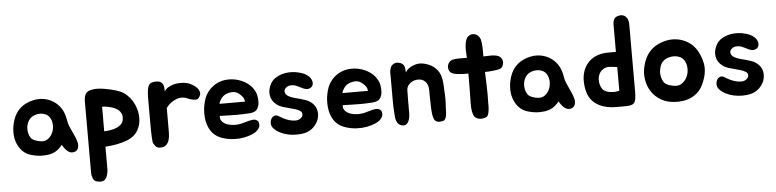

<svg xmlns="http://www.w3.org/2000/svg" viewBox="-51 -981 6042 1495"><g transform="rotate(-5 2970.0 -233.0)"><path d="M157 -421Q187 -436 220 -442.5Q253 -449 285.5 -445.5Q318 -442 348 -428.5Q378 -415 404 -390Q430 -364 444 -333Q458 -302 464 -264Q468 -238 477 -216Q486 -194 496.5 -172Q507 -150 516.5 -128Q526 -106 532 -82Q537 -59 528.5 -37.5Q520 -16 494 -11Q479 -8 465.5 -13.5Q452 -19 441 -29.5Q430 -40 421.5 -52.5Q413 -65 406 -76Q383 -46 356 -29.5Q329 -13 291 -8Q259 -4 230 -6Q201 -8 168 -17Q125 -28 97.5 -55.5Q70 -83 55.5 -119.5Q41 -156 40 -198Q39 -240 50 -281Q64 -335 92 -369Q120 -403 157 -421ZM182 -304Q168 -290 160 -271Q152 -252 150.5 -231Q149 -210 154 -189Q159 -168 170 -152Q180 -138 204 -128.5Q228 -119 254 -117Q284 -115 306.5 -133Q329 -151 340.5 -178.5Q352 -206 351 -237.5Q350 -269 334 -295Q322 -314 302.5 -323Q283 -332 261 -332.5Q239 -333 217.5 -325.5Q196 -318 182 -304Z M895 -450Q924 -438 948 -415.5Q972 -393 989.5 -364Q1007 -335 1016.5 -301.5Q1026 -268 1026 -234Q1027 -183 1002.5 -138Q978 -93 923 -69Q881 -52 836.5 -43.5Q792 -35 744 -32V151Q744 157 742.5 162Q741 167 741 172Q739 182 736.5 190Q734 198 730 207Q726 213 722 218Q718 223 713 228Q689 240 663 233Q647 232 637 223Q628 214 624 204Q620 194 617 181Q616 176 615.5 171.5Q615 167 615 162V-395Q615 -401 615.5 -407.5Q616 -414 617 -421Q618 -433 623 -445Q632 -470 660 -479Q688 -488 723 -487Q747 -486 772.5 -482Q798 -478 821.5 -472.5Q845 -467 864 -461Q883 -455 895 -450ZM897 -234Q901 -262 890.5 -281.5Q880 -301 861 -313.5Q842 -326 817.5 -333Q793 -340 769 -343Q766 -344 759.5 -344Q753 -344 745 -344Q745 -312 745.5 -282.5Q746 -253 745 -219V-152Q768 -153 793.5 -157Q819 -161 841 -170Q863 -179 878.5 -194Q894 -209 897 -234Z M1108 -354Q1108 -366 1108 -381.5Q1108 -397 1109 -413.5Q1110 -430 1112.5 -445.5Q1115 -461 1120 -473Q1128 -491 1145 -497.5Q1162 -504 1182 -503Q1203 -503 1215 -496Q1227 -489 1233 -477.5Q1239 -466 1240.5 -451.5Q1242 -437 1242 -421Q1251 -437 1266.5 -447Q1282 -457 1298 -463Q1314 -469 1327 -471.5Q1340 -474 1342 -474Q1367 -476 1387.5 -475Q1408 -474 1433 -466Q1449 -460 1466 -449.5Q1483 -439 1496 -425Q1509 -411 1513.5 -394.5Q1518 -378 1509 -360Q1495 -335 1478 -335.5Q1461 -336 1441 -341Q1430 -343 1415 -350Q1400 -357 1389 -359Q1355 -364 1329 -354Q1303 -344 1284 -330Q1262 -313 1246 -291V-147Q1246 -120 1245.5 -91Q1245 -62 1237.5 -38.5Q1230 -15 1212.5 -0.5Q1195 14 1162 12Q1144 11 1130 -5.5Q1116 -22 1113 -38Q1111 -53 1110 -74Q1109 -95 1108.5 -118Q1108 -141 1108 -164.5Q1108 -188 1108 -208Z M1881 -137Q1893 -140 1905.5 -141Q1918 -142 1928.5 -138Q1939 -134 1946 -124.5Q1953 -115 1953 -98Q1953 -86 1947 -75Q1941 -64 1932 -55Q1923 -46 1912 -39.5Q1901 -33 1891 -29Q1862 -16 1824.5 -9Q1787 -2 1747 -4Q1693 -6 1643.5 -25.5Q1594 -45 1566 -90Q1540 -134 1535 -188Q1530 -242 1540 -290Q1551 -348 1577.5 -384.5Q1604 -421 1641 -443Q1686 -469 1742 -470Q1798 -471 1849 -448Q1883 -433 1910 -407.5Q1937 -382 1951 -346Q1955 -337 1957.5 -324Q1960 -311 1961 -296.5Q1962 -282 1961 -268Q1960 -254 1956 -243Q1950 -225 1941 -215Q1932 -205 1918 -200Q1904 -195 1884.5 -193.5Q1865 -192 1838 -191Q1814 -190 1793 -190Q1772 -190 1750 -190.5Q1728 -191 1704.5 -191.5Q1681 -192 1652 -193Q1649 -173 1657.5 -158.5Q1666 -144 1681 -134.5Q1696 -125 1715 -120Q1734 -115 1752 -114Q1786 -112 1817 -119.5Q1848 -127 1881 -137ZM1838 -331Q1819 -353 1798 -363Q1782 -370 1764.5 -369.5Q1747 -369 1731 -364Q1702 -357 1682 -334Q1680 -332 1675 -324.5Q1670 -317 1665.5 -309Q1661 -301 1659 -294Q1657 -287 1661 -287H1857Q1856 -301 1852 -310.5Q1848 -320 1838 -331Z M2281 -176Q2262 -188 2238.5 -195Q2215 -202 2190.5 -208Q2166 -214 2143 -221.5Q2120 -229 2101 -243Q2060 -274 2053.5 -319.5Q2047 -365 2073 -411Q2087 -435 2110 -450.5Q2133 -466 2160.5 -474.5Q2188 -483 2217 -484Q2246 -485 2272 -481Q2289 -478 2308 -472.5Q2327 -467 2343.5 -458Q2360 -449 2373.5 -435.5Q2387 -422 2393 -402Q2397 -389 2394.5 -377Q2392 -365 2384.5 -357Q2377 -349 2365.5 -345Q2354 -341 2341 -343Q2326 -346 2313 -352Q2300 -358 2287 -365Q2274 -372 2260.5 -377Q2247 -382 2232 -382Q2209 -383 2194 -374Q2179 -365 2173.5 -352Q2168 -339 2174.5 -324Q2181 -309 2202 -298Q2221 -288 2244 -282Q2267 -276 2289.5 -270Q2312 -264 2333.5 -256Q2355 -248 2372 -234Q2405 -207 2412.5 -171Q2420 -135 2408 -100Q2396 -65 2366.5 -38Q2337 -11 2297 -2Q2268 4 2234.5 4Q2201 4 2168.5 -3Q2136 -10 2106.5 -25Q2077 -40 2057 -63Q2043 -79 2042.5 -99.5Q2042 -120 2050.5 -135.5Q2059 -151 2075 -157Q2091 -163 2111 -150Q2127 -139 2149 -128.5Q2171 -118 2193 -112Q2215 -106 2235.5 -106Q2256 -106 2271 -115Q2293 -129 2294 -147.5Q2295 -166 2281 -176Z M2842 -137Q2854 -140 2866.5 -141Q2879 -142 2889.5 -138Q2900 -134 2907 -124.5Q2914 -115 2914 -98Q2914 -86 2908 -75Q2902 -64 2893 -55Q2884 -46 2873 -39.5Q2862 -33 2852 -29Q2823 -16 2785.5 -9Q2748 -2 2708 -4Q2654 -6 2604.5 -25.5Q2555 -45 2527 -90Q2501 -134 2496 -188Q2491 -242 2501 -290Q2512 -348 2538.5 -384.5Q2565 -421 2602 -443Q2647 -469 2703 -470Q2759 -471 2810 -448Q2844 -433 2871 -407.5Q2898 -382 2912 -346Q2916 -337 2918.5 -324Q2921 -311 2922 -296.5Q2923 -282 2922 -268Q2921 -254 2917 -243Q2911 -225 2902 -215Q2893 -205 2879 -200Q2865 -195 2845.5 -193.5Q2826 -192 2799 -191Q2775 -190 2754 -190Q2733 -190 2711 -190.5Q2689 -191 2665.5 -191.5Q2642 -192 2613 -193Q2610 -173 2618.5 -158.5Q2627 -144 2642 -134.5Q2657 -125 2676 -120Q2695 -115 2713 -114Q2747 -112 2778 -119.5Q2809 -127 2842 -137ZM2799 -331Q2780 -353 2759 -363Q2743 -370 2725.5 -369.5Q2708 -369 2692 -364Q2663 -357 2643 -334Q2641 -332 2636 -324.5Q2631 -317 2626.5 -309Q2622 -301 2620 -294Q2618 -287 2622 -287H2818Q2817 -301 2813 -310.5Q2809 -320 2799 -331Z M3004 -357Q3004 -380 3003.5 -406Q3003 -432 3012 -453Q3020 -472 3038.5 -480.5Q3057 -489 3075 -484Q3093 -481 3103 -473Q3113 -465 3117.5 -454.5Q3122 -444 3123 -430.5Q3124 -417 3125 -404Q3135 -422 3150 -433Q3165 -444 3181 -451Q3197 -458 3211.5 -461Q3226 -464 3234 -464Q3272 -464 3309.5 -447.5Q3347 -431 3372 -401Q3386 -383 3393.5 -363.5Q3401 -344 3404.5 -323Q3408 -302 3409 -280.5Q3410 -259 3411 -237Q3416 -173 3411 -110Q3410 -97 3410 -80Q3410 -63 3407.5 -46.5Q3405 -30 3398.5 -17.5Q3392 -5 3377 -2Q3356 3 3342.5 0.5Q3329 -2 3321 -9Q3313 -16 3309 -27Q3305 -38 3302 -52Q3300 -63 3298.5 -77.5Q3297 -92 3296.5 -107Q3296 -122 3295.5 -136.5Q3295 -151 3295 -163Q3295 -182 3294 -205Q3293 -228 3294 -248Q3294 -295 3269.5 -319.5Q3245 -344 3203 -340Q3171 -336 3147 -314.5Q3123 -293 3124 -259Q3124 -246 3124 -235Q3124 -224 3123.5 -213Q3123 -202 3123 -189Q3123 -176 3123 -160Q3123 -127 3123 -90.5Q3123 -54 3114 -31Q3106 -7 3087 2Q3068 11 3042 -3Q3031 -9 3024.5 -19.5Q3018 -30 3014.5 -42Q3011 -54 3010 -66.5Q3009 -79 3008 -90Q3005 -123 3004.5 -151.5Q3004 -180 3004 -213Z M3881 -441Q3889 -422 3882.5 -399Q3876 -376 3859 -369Q3850 -365 3835 -362.5Q3820 -360 3802.5 -358Q3785 -356 3768 -355Q3751 -354 3739 -354Q3740 -324 3741 -292.5Q3742 -261 3743 -231Q3744 -201 3744 -173.5Q3744 -146 3743 -124Q3743 -109 3743 -89.5Q3743 -70 3740.5 -52Q3738 -34 3733 -20.5Q3728 -7 3718 -3Q3687 10 3661.5 4.5Q3636 -1 3625 -17Q3617 -30 3613 -47.5Q3609 -65 3607.5 -83.5Q3606 -102 3606.5 -119.5Q3607 -137 3607 -150Q3608 -192 3608.5 -245.5Q3609 -299 3609 -353H3594Q3582 -353 3563.5 -353.5Q3545 -354 3526.5 -356.5Q3508 -359 3492 -363.5Q3476 -368 3469 -377Q3458 -390 3455.5 -405Q3453 -420 3457.5 -433.5Q3462 -447 3472 -457.5Q3482 -468 3495 -471Q3513 -476 3546 -476.5Q3579 -477 3608 -476Q3607 -486 3607 -495.5Q3607 -505 3606 -514Q3605 -526 3605 -544.5Q3605 -563 3607.5 -581.5Q3610 -600 3616 -616.5Q3622 -633 3633 -642Q3648 -654 3663.5 -655.5Q3679 -657 3692.5 -651Q3706 -645 3715.5 -633.5Q3725 -622 3729 -608Q3732 -596 3734 -579.5Q3736 -563 3736.5 -545Q3737 -527 3737 -509Q3737 -491 3737 -476H3747Q3762 -476 3782 -477Q3802 -478 3821.5 -476Q3841 -474 3857 -466.5Q3873 -459 3881 -441Z M4040 -421Q4070 -436 4103 -442.5Q4136 -449 4168.5 -445.5Q4201 -442 4231 -428.5Q4261 -415 4287 -390Q4313 -364 4327 -333Q4341 -302 4347 -264Q4351 -238 4360 -216Q4369 -194 4379.5 -172Q4390 -150 4399.5 -128Q4409 -106 4415 -82Q4420 -59 4411.5 -37.5Q4403 -16 4377 -11Q4362 -8 4348.5 -13.5Q4335 -19 4324 -29.5Q4313 -40 4304.5 -52.5Q4296 -65 4289 -76Q4266 -46 4239 -29.5Q4212 -13 4174 -8Q4142 -4 4113 -6Q4084 -8 4051 -17Q4008 -28 3980.5 -55.5Q3953 -83 3938.5 -119.5Q3924 -156 3923 -198Q3922 -240 3933 -281Q3947 -335 3975 -369Q4003 -403 4040 -421ZM4065 -304Q4051 -290 4043 -271Q4035 -252 4033.5 -231Q4032 -210 4037 -189Q4042 -168 4053 -152Q4063 -138 4087 -128.5Q4111 -119 4137 -117Q4167 -115 4189.5 -133Q4212 -151 4223.5 -178.5Q4235 -206 4234 -237.5Q4233 -269 4217 -295Q4205 -314 4185.5 -323Q4166 -332 4144 -332.5Q4122 -333 4100.5 -325.5Q4079 -318 4065 -304Z M4810 -699Q4829 -704 4843.5 -700.5Q4858 -697 4868.5 -687Q4879 -677 4884.5 -662Q4890 -647 4890 -629Q4891 -579 4890.5 -551Q4890 -523 4890 -502V-195Q4890 -141 4890 -105Q4890 -69 4886.5 -46.5Q4883 -24 4874.5 -13Q4866 -2 4849 2.5Q4832 7 4804.5 7Q4777 7 4736 7Q4628 7 4565.5 -44Q4503 -95 4499 -206Q4497 -254 4511 -294Q4525 -334 4552.5 -362.5Q4580 -391 4620.5 -406.5Q4661 -422 4713 -421H4768V-600Q4768 -616 4768 -631.5Q4768 -647 4771 -660.5Q4774 -674 4783 -684Q4792 -694 4810 -699ZM4636 -144Q4657 -115 4712 -112Q4723 -111 4733 -111.5Q4743 -112 4751 -114Q4760 -115 4768 -117V-302Q4733 -308 4704.5 -309.5Q4676 -311 4648 -289Q4633 -277 4625 -258.5Q4617 -240 4616 -219.5Q4615 -199 4620 -179Q4625 -159 4636 -144Z M5100 -452Q5133 -468 5169 -475Q5205 -482 5240.5 -478Q5276 -474 5309.5 -459Q5343 -444 5371 -417Q5394 -394 5411 -361.5Q5428 -329 5436 -298Q5453 -243 5441 -187Q5429 -131 5400 -83Q5386 -61 5365.5 -43.5Q5345 -26 5322 -15Q5292 -1 5257 4.5Q5222 10 5189 7Q5129 4 5083.5 -23Q5038 -50 5010.5 -92Q4983 -134 4974.5 -187.5Q4966 -241 4981 -297Q4997 -357 5027.5 -394.5Q5058 -432 5100 -452ZM5130 -318Q5115 -304 5107 -283Q5099 -262 5097 -239.5Q5095 -217 5100.5 -194.5Q5106 -172 5118 -154Q5128 -139 5154 -129Q5180 -119 5208 -117Q5240 -115 5264 -134.5Q5288 -154 5300.5 -183Q5313 -212 5312 -246Q5311 -280 5294 -308Q5282 -328 5260.5 -337.5Q5239 -347 5215.5 -347.5Q5192 -348 5169 -340.5Q5146 -333 5130 -318Z M5765 -176Q5746 -188 5722.5 -195Q5699 -202 5674.5 -208Q5650 -214 5627 -221.5Q5604 -229 5585 -243Q5544 -274 5537.5 -319.5Q5531 -365 5557 -411Q5571 -435 5594 -450.5Q5617 -466 5644.5 -474.5Q5672 -483 5701 -484Q5730 -485 5756 -481Q5773 -478 5792 -472.5Q5811 -467 5827.5 -458Q5844 -449 5857.5 -435.5Q5871 -422 5877 -402Q5881 -389 5878.5 -377Q5876 -365 5868.5 -357Q5861 -349 5849.5 -345Q5838 -341 5825 -343Q5810 -346 5797 -352Q5784 -358 5771 -365Q5758 -372 5744.5 -377Q5731 -382 5716 -382Q5693 -383 5678 -374Q5663 -365 5657.5 -352Q5652 -339 5658.5 -324Q5665 -309 5686 -298Q5705 -288 5728 -282Q5751 -276 5773.5 -270Q5796 -264 5817.5 -256Q5839 -248 5856 -234Q5889 -207 5896.5 -171Q5904 -135 5892 -100Q5880 -65 5850.5 -38Q5821 -11 5781 -2Q5752 4 5718.5 4Q5685 4 5652.5 -3Q5620 -10 5590.5 -25Q5561 -40 5541 -63Q5527 -79 5526.5 -99.5Q5526 -120 5534.5 -135.5Q5543 -151 5559 -157Q5575 -163 5595 -150Q5611 -139 5633 -128.5Q5655 -118 5677 -112Q5699 -106 5719.5 -106Q5740 -106 5755 -115Q5777 -129 5778 -147.5Q5779 -166 5765 -176Z"/></g></svg>

Font: Jua
Style: Regular
Weight: 400
Version: Version 1.001